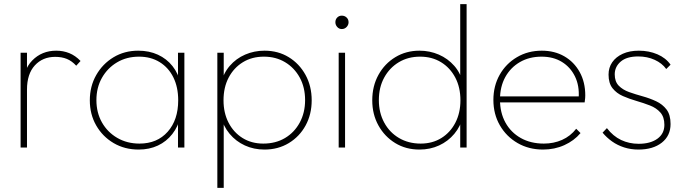

<svg xmlns="http://www.w3.org/2000/svg" viewBox="-20 -716 3324 932"><path d="M80 0V-460H111V0ZM111 -281 90 -287Q90 -375 136.5 -422.5Q183 -470 253 -470Q287 -470 316.5 -458Q346 -446 371 -420L350 -397Q329 -420 304.5 -430Q280 -440 248 -440Q187 -440 149 -398.5Q111 -357 111 -281Z M653 10Q585 10 531.5 -21.5Q478 -53 447 -107Q416 -161 416 -229Q416 -297 447 -351.5Q478 -406 531 -438Q584 -470 651 -470Q704 -470 746.5 -450.5Q789 -431 817.5 -395Q846 -359 857 -309V-152Q845 -102 816.5 -65.5Q788 -29 746.5 -9.5Q705 10 653 10ZM657 -19Q743 -19 794 -76.5Q845 -134 845 -229Q845 -293 821.5 -340.5Q798 -388 755 -414.5Q712 -441 655 -441Q595 -441 548.5 -413.5Q502 -386 475 -338.5Q448 -291 448 -230Q448 -169 475 -121.5Q502 -74 549.5 -46.5Q597 -19 657 -19ZM844 0V-123L853 -237L844 -348V-460H875V0Z M1264 10Q1212 10 1168.5 -10Q1125 -30 1094.5 -66.5Q1064 -103 1052 -152V-309Q1064 -360 1095 -396Q1126 -432 1170 -451Q1214 -470 1264 -470Q1330 -470 1381.5 -438.5Q1433 -407 1463 -352.5Q1493 -298 1493 -229Q1493 -161 1463.5 -107Q1434 -53 1382 -21.5Q1330 10 1264 10ZM1035 196V-460H1066V-348L1056 -237L1066 -123V196ZM1258 -19Q1318 -19 1363.5 -46Q1409 -73 1435 -121Q1461 -169 1461 -230Q1461 -292 1435 -339.5Q1409 -387 1364 -414Q1319 -441 1261 -441Q1203 -441 1159 -414Q1115 -387 1090 -339.5Q1065 -292 1065 -229Q1065 -168 1089.5 -120.5Q1114 -73 1157.5 -46Q1201 -19 1258 -19Z M1624 0V-460H1655V0ZM1639 -575Q1626 -575 1617 -585Q1608 -595 1608 -608Q1608 -622 1617 -631Q1626 -640 1639 -640Q1653 -640 1662.5 -631Q1672 -622 1672 -608Q1672 -595 1662.5 -585Q1653 -575 1639 -575Z M2016 10Q1950 10 1898.5 -21.5Q1847 -53 1817 -107Q1787 -161 1787 -229Q1787 -298 1817 -352.5Q1847 -407 1899 -438.5Q1951 -470 2016 -470Q2066 -470 2110 -451Q2154 -432 2185.5 -396Q2217 -360 2228 -309V-152Q2216 -103 2185.5 -66.5Q2155 -30 2111.5 -10Q2068 10 2016 10ZM2022 -19Q2079 -19 2122.5 -46Q2166 -73 2190.5 -120.5Q2215 -168 2215 -229Q2215 -292 2190 -339.5Q2165 -387 2121 -414Q2077 -441 2019 -441Q1961 -441 1916 -414Q1871 -387 1845 -339.5Q1819 -292 1819 -230Q1819 -169 1845 -121Q1871 -73 1917 -46Q1963 -19 2022 -19ZM2245 0H2214V-123L2224 -237L2214 -348V-696H2245Z M2616 10Q2547 10 2492.5 -21.5Q2438 -53 2406.5 -107.5Q2375 -162 2375 -231Q2375 -299 2405.5 -353Q2436 -407 2489.5 -438.5Q2543 -470 2610 -470Q2672 -470 2719.5 -442.5Q2767 -415 2794 -366Q2821 -317 2821 -253Q2821 -249 2820.5 -240.5Q2820 -232 2818 -219H2397V-248H2798L2789 -241Q2793 -300 2771 -345Q2749 -390 2707.5 -415.5Q2666 -441 2609 -441Q2549 -441 2503.5 -414.5Q2458 -388 2432.5 -341.5Q2407 -295 2407 -233Q2407 -169 2433.5 -121Q2460 -73 2508 -46Q2556 -19 2620 -19Q2668 -19 2708.5 -37Q2749 -55 2777 -91L2798 -70Q2767 -33 2719.5 -11.5Q2672 10 2616 10Z M3079 10Q3042 10 3009.5 -0.5Q2977 -11 2951 -29.5Q2925 -48 2905 -72L2926 -94Q2956 -55 2995 -36.5Q3034 -18 3080 -18Q3137 -18 3171 -42.5Q3205 -67 3205 -110Q3205 -148 3185.5 -170Q3166 -192 3135 -204Q3104 -216 3069.5 -226Q3035 -236 3004 -249.5Q2973 -263 2953.5 -287.5Q2934 -312 2934 -354Q2934 -388 2952 -414Q2970 -440 3003 -455Q3036 -470 3081 -470Q3130 -470 3171 -452.5Q3212 -435 3235 -402L3214 -381Q3194 -409 3158 -425.5Q3122 -442 3078 -442Q3022 -442 2993 -417Q2964 -392 2964 -355Q2964 -320 2983.5 -300Q3003 -280 3034 -269Q3065 -258 3099.5 -248.5Q3134 -239 3165 -224.5Q3196 -210 3215.5 -184.5Q3235 -159 3235 -114Q3235 -57 3192.5 -23.5Q3150 10 3079 10Z"/></svg>

Font: Outfit Thin Thin
Style: Regular
Weight: 250
Version: Version 1.100;gftools[0.9.27]